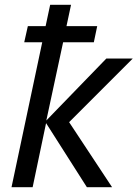

<svg xmlns="http://www.w3.org/2000/svg" viewBox="-20 -780 573 800"><path d="M156 -604H81L96 -671H170L189 -760H276L257 -671H385L371 -604H243L173 -278L423 -536H533L268 -271L447 0H342L172 -267L116 0H28Z"/></svg>

Font: BC Sans
Style: Italic
Weight: 400
Italic angle: -12°
Designer: Monotype Design Team
Designer: Province of B.C.
Foundry: Monotype Imaging Inc.
Version: Version 2.000;GOOG;noto-source:20170915:90ef993387c0